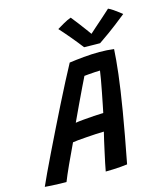

<svg xmlns="http://www.w3.org/2000/svg" viewBox="-172 -1000 954 1106"><g transform="rotate(-15 305.0 -447.0)"><path d="M86 7.5Q72 7.5 47.2 6.8Q22.5 6 -2.2 4.8Q-27 3.5 -42 2Q-30 -25.5 -7.8 -72.8Q14.5 -120 43.2 -179.2Q72 -238.5 104 -303.5Q136 -368.5 168.2 -432.8Q200.5 -497 229.8 -553.8Q259 -610.5 282 -652.5Q320.5 -658 368.5 -662.5Q416.5 -667 462.5 -667Q508 -667 549 -661.5Q546 -603 535.8 -515.8Q525.5 -428.5 504.5 -302.2Q483.5 -176 449.5 -0.5Q435.5 1.5 412.2 3.5Q389 5.5 364.2 6.5Q339.5 7.5 320 7.5Q323 -10.5 329.2 -40Q335.5 -69.5 342.8 -103Q350 -136.5 357 -167Q364 -197.5 369 -217.5Q349 -217.5 320.2 -215.8Q291.5 -214 262.5 -212Q233.5 -210 211.2 -207.8Q189 -205.5 181.5 -204Q152.5 -144 125.8 -85Q99 -26 86 7.5ZM226 -308.5Q242.5 -311.5 273.2 -314.2Q304 -317 337 -319.2Q370 -321.5 393.5 -322Q396.5 -336 403 -368.5Q409.5 -401 417 -439.5Q424.5 -478 430.5 -512Q436.5 -546 438.5 -563Q428 -563 408.2 -561.8Q388.5 -560.5 370 -559Q351.5 -557.5 344 -556.5Q335 -539 316 -499.2Q297 -459.5 273 -409Q249 -358.5 226 -308.5ZM575.5 -895.5Q588 -890 604.5 -878.8Q621 -867.5 634.5 -857Q648 -846.5 652 -843Q583.5 -788 540.8 -757.5Q498 -727 480 -715Q470.5 -715 452.8 -715.2Q435 -715.5 416.2 -715.8Q397.5 -716 385 -716.5Q358.5 -751 329.5 -785.8Q300.5 -820.5 268.5 -856Q282.5 -864.5 308.5 -879.5Q334.5 -894.5 354.5 -901Q372 -879.5 390.5 -855Q409 -830.5 424.2 -810Q439.5 -789.5 446 -780Q458.5 -791.5 481.2 -811.5Q504 -831.5 529.5 -854Q555 -876.5 575.5 -895.5Z"/></g></svg>

Font: Grandstander Medium
Style: Italic
Weight: 500
Italic angle: -15°
Designer: Tyler Finck
Foundry: Etcetera Type Co
Version: Version 1.200; ttfautohint (v1.8.3)